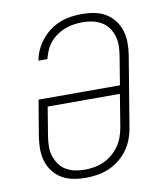

<svg xmlns="http://www.w3.org/2000/svg" viewBox="-84 -813 768 890"><g transform="rotate(-10 300.0 -367.5)"><path d="M249 8Q219 8 190 2.5Q161 -3 137 -17Q113 -31 95.5 -53.5Q78 -76 70 -103.5Q62 -131 62 -160.5Q62 -190 67 -220L95 -387H478L500 -521Q504 -545 504.5 -568.5Q505 -592 498.5 -614Q492 -636 479 -654Q466 -672 447 -683.5Q428 -695 405 -700Q382 -705 358 -705Q338 -705 317 -702Q296 -699 276 -691.5Q256 -684 237.5 -671.5Q219 -659 204.5 -642Q190 -625 181.5 -605Q173 -585 168 -565H126Q130 -590 141.5 -615Q153 -640 170.5 -661.5Q188 -683 210.5 -699.5Q233 -716 258.5 -726Q284 -736 310 -739.5Q336 -743 362 -743Q392 -743 420.5 -737.5Q449 -732 473 -717.5Q497 -703 514 -680.5Q531 -658 539 -631Q547 -604 547 -574.5Q547 -545 542 -515L488 -189Q484 -162 474.5 -135.5Q465 -109 448 -85Q431 -61 408 -42.5Q385 -24 358.5 -12.5Q332 -1 304 3.5Q276 8 249 8ZM250 -30Q272 -30 295 -34Q318 -38 339.5 -47.5Q361 -57 380 -73Q399 -89 413 -109Q427 -129 434.5 -151Q442 -173 446 -195L471 -348H131L109 -214Q105 -190 104.5 -166.5Q104 -143 110.5 -121.5Q117 -100 129.5 -81.5Q142 -63 161 -51.5Q180 -40 203 -35Q226 -30 250 -30Z"/></g></svg>

Font: Iosevka XLt Ex Obl
Style: Regular
Weight: 200
Width: 7
Italic angle: -9°
Monospace: yes
Designer: Belleve Invis
Foundry: Belleve Invis
Version: Version 32.5.0; ttfautohint (v1.8.4)